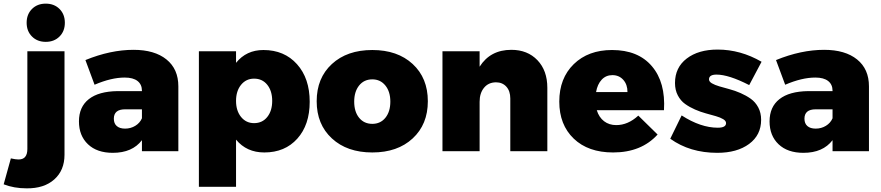

<svg xmlns="http://www.w3.org/2000/svg" viewBox="-84 -823 4795 1045"><path d="M90.1 -774.2Q119.1 -803.2 165 -803.2Q210.9 -803.2 240 -774.2Q269 -745.1 269 -699.2Q269 -653.3 240 -624.3Q210.9 -595.2 165 -595.2Q119.1 -595.2 90.1 -624.3Q61 -653.3 61 -699.2Q61 -745.1 90.1 -774.2ZM-24.9 39.1Q1.5 44.9 15.1 44.9Q64.9 46.4 64.9 -12.2V-543.9H267.1V19Q267.1 104 211.4 153.6Q155.8 203.1 61 202.1Q-7.8 202.1 -64 180.2Z M642.6 -551.8Q757.3 -551.8 822 -499.5Q886.7 -447.3 886.7 -353V0H688.5V-60.1Q636.2 8.8 529.8 8.8Q443.8 8.8 394.8 -37.8Q345.7 -84.5 345.7 -162.1Q345.7 -241.2 399.4 -283.4Q453.1 -325.7 555.7 -327.1H688.5V-329.1Q688.5 -363.3 664.6 -382.1Q640.6 -400.9 594.7 -400.9Q521.5 -400.9 430.7 -361.8L380.9 -496.1Q517.6 -551.8 642.6 -551.8ZM596.7 -123Q627.4 -123 652.3 -138.2Q677.2 -153.3 688.5 -179.2V-228H596.7Q535.6 -228 535.6 -176.8Q535.6 -150.9 551.5 -137Q567.4 -123 596.7 -123Z M1349.6 -550.8Q1463.4 -550.8 1532.5 -473.6Q1601.6 -396.5 1601.6 -269Q1601.6 -143.6 1534.2 -68.4Q1466.8 6.8 1354.5 6.8Q1258.3 6.8 1200.7 -63V193.8H998.5V-543.9H1200.7V-481Q1256.8 -550.8 1349.6 -550.8ZM1298.8 -152.8Q1343.8 -152.8 1370.6 -186.3Q1397.5 -219.7 1397.5 -273.9Q1397.5 -328.1 1370.6 -361.6Q1343.8 -395 1298.8 -395Q1255.4 -395 1228 -361.3Q1200.7 -327.6 1200.7 -273.9Q1200.7 -220.2 1228 -186.5Q1255.4 -152.8 1298.8 -152.8Z M2244.6 -272Q2244.6 -146 2162.1 -69.6Q2079.6 6.8 1942.4 6.8Q1805.2 6.8 1722.4 -69.6Q1639.6 -146 1639.6 -272Q1639.6 -398.4 1722.4 -474.6Q1805.2 -550.8 1942.4 -550.8Q2079.6 -550.8 2162.1 -474.6Q2244.6 -398.4 2244.6 -272ZM1942.4 -391.1Q1897.5 -391.1 1870.6 -357.7Q1843.8 -324.2 1843.8 -270Q1843.8 -214.8 1870.6 -181.9Q1897.5 -148.9 1942.4 -148.9Q1986.8 -148.9 2013.7 -182.1Q2040.5 -215.3 2040.5 -270Q2040.5 -324.2 2013.4 -357.7Q1986.3 -391.1 1942.4 -391.1Z M2699.2 -551.8Q2787.1 -551.8 2841.1 -495.4Q2895 -439 2895 -345.2V0H2693.4V-287.1Q2693.4 -327.6 2671.9 -351.3Q2650.4 -375 2615.2 -375Q2574.2 -374.5 2550.3 -345.2Q2526.4 -315.9 2526.4 -269V0H2324.2V-543.9H2526.4V-460Q2584.5 -551.8 2699.2 -551.8Z M3247.1 -550.8Q3389.2 -550.8 3464.1 -462.6Q3539.1 -374.5 3529.8 -223.1H3164.1Q3176.3 -184.1 3203.9 -163.1Q3231.4 -142.1 3270 -142.1Q3334 -142.1 3390.1 -193.8L3495.1 -90.8Q3406.7 6.8 3252.9 6.8Q3117.2 6.8 3038.6 -68.6Q2960 -144 2960 -270Q2960 -397 3038.8 -473.9Q3117.7 -550.8 3247.1 -550.8ZM3331.1 -321.8Q3331.5 -362.3 3308.6 -388.2Q3285.6 -414.1 3249 -414.1Q3213.9 -414.1 3190.7 -389.2Q3167.5 -364.3 3160.2 -321.8Z M3993.7 -359.9Q3882.3 -417 3815.9 -417Q3774.9 -417 3774.9 -391.1Q3774.9 -378.9 3790.5 -369.6Q3806.2 -360.4 3831.3 -353Q3856.4 -345.7 3886.5 -337.6Q3916.5 -329.6 3946.8 -316.4Q3977.1 -303.2 4002.2 -285.4Q4027.3 -267.6 4043 -238.3Q4058.6 -209 4058.6 -170.9Q4058.6 -87.9 3993.2 -39.6Q3927.7 8.8 3819.8 8.8Q3670.9 8.8 3564 -67.9L3626 -194.8Q3729.5 -127.9 3822.8 -127.9Q3867.7 -127.9 3867.7 -152.8Q3867.7 -165 3852.3 -174.3Q3836.9 -183.6 3812.5 -190.7Q3788.1 -197.8 3758.3 -205.8Q3728.5 -213.9 3699 -226.8Q3669.4 -239.7 3645 -257.1Q3620.6 -274.4 3605.2 -303.7Q3589.8 -333 3589.8 -371.1Q3589.8 -455.6 3653.6 -504.4Q3717.3 -553.2 3821.8 -553.2Q3946.3 -553.2 4061 -486.8Z M4401.4 -551.8Q4516.1 -551.8 4580.8 -499.5Q4645.5 -447.3 4645.5 -353V0H4447.3V-60.1Q4395 8.8 4288.6 8.8Q4202.6 8.8 4153.6 -37.8Q4104.5 -84.5 4104.5 -162.1Q4104.5 -241.2 4158.2 -283.4Q4211.9 -325.7 4314.5 -327.1H4447.3V-329.1Q4447.3 -363.3 4423.3 -382.1Q4399.4 -400.9 4353.5 -400.9Q4280.3 -400.9 4189.5 -361.8L4139.6 -496.1Q4276.4 -551.8 4401.4 -551.8ZM4355.5 -123Q4386.2 -123 4411.1 -138.2Q4436 -153.3 4447.3 -179.2V-228H4355.5Q4294.4 -228 4294.4 -176.8Q4294.4 -150.9 4310.3 -137Q4326.2 -123 4355.5 -123Z"/></svg>

Font: Montserrat-Arabic ExtraBold
Style: Regular
Weight: 800
Designer: Mohamed Gaber
Foundry: Kief Type Foundry
Version: Version 5.008;PS 005.008;hotconv 1.0.88;makeotf.lib2.5.64775